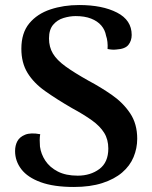

<svg xmlns="http://www.w3.org/2000/svg" viewBox="-20 -730 603 764"><path d="M274 14Q194 14 142 -5Q90 -24 65 -56.5Q40 -89 40 -129Q40 -151 49 -168Q58 -185 80 -194Q102 -203 140 -196Q138 -185 138 -172.5Q138 -160 139 -147Q143 -117 160.5 -90.5Q178 -64 210 -47.5Q242 -31 289 -31Q340 -31 375.5 -57.5Q411 -84 411 -139Q411 -175 394.5 -201.5Q378 -228 346 -251Q314 -274 266 -300Q204 -336 159 -368Q114 -400 89.5 -440Q65 -480 65 -536Q65 -599 96.5 -637Q128 -675 180.5 -692.5Q233 -710 295 -710Q387 -710 445.5 -680Q504 -650 504 -591Q504 -568 491 -551.5Q478 -535 443 -533Q428 -531 408 -535Q409 -549 407.5 -563Q406 -577 402 -588Q398 -611 383 -628.5Q368 -646 342.5 -656Q317 -666 281 -666Q258 -666 233 -658.5Q208 -651 191.5 -631.5Q175 -612 175 -577Q175 -543 190.5 -517Q206 -491 240.5 -466Q275 -441 332 -409Q381 -383 425.5 -352Q470 -321 498 -279Q526 -237 526 -178Q526 -140 511.5 -105Q497 -70 466 -43.5Q435 -17 387 -1.5Q339 14 274 14Z"/></svg>

Font: Arima Thin SemiBold
Style: Regular
Weight: 600
Version: Version 1.100